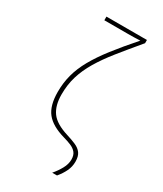

<svg xmlns="http://www.w3.org/2000/svg" viewBox="-234 -848 969 1138"><g transform="rotate(30 250.0 -279.0)"><path d="M326 202Q351 173 368.5 141Q386 109 386 78Q386 48 372 31Q358 14 334 4Q310 -6 281 -14Q193 -39 154 -87.5Q115 -136 115 -230Q115 -292 130 -348Q145 -404 177.5 -462Q210 -520 262 -587Q314 -654 387 -737Q365 -736 344 -735.5Q323 -735 303 -735H142V-760H419V-738Q350 -656 298 -591Q246 -526 211.5 -468Q177 -410 159.5 -352.5Q142 -295 142 -228Q142 -152 174.5 -107Q207 -62 292 -36Q328 -25 355.5 -13Q383 -1 398 19.5Q413 40 413 77Q413 111 398.5 141.5Q384 172 359 202Z"/></g></svg>

Font: Noto Sans Mono ExtraCondensed Thin
Style: Regular
Weight: 100
Width: 2
Designer: Monotype Design Team
Foundry: Monotype Imaging Inc.
Version: Version 2.014; ttfautohint (v1.8.4.7-5d5b)